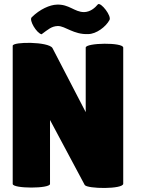

<svg xmlns="http://www.w3.org/2000/svg" viewBox="-20 -923 697 952"><path d="M186 -753C219 -777 235 -793 267 -794C304 -794 345 -751 417 -754C457 -754 505 -790 523 -824C534 -844 481 -912 466 -902C450 -883 428 -864 397 -863C349 -863 323 -903 261 -900C228 -899 178 -878 137 -837C123 -823 161 -759 186 -753ZM400 -6C412 14 591 16 591 -12V-687C591 -714 405 -711 405 -687V-367L240 -685C220 -717 43 -717 43 -696V-11C43 13 228 13 228 -11V-328Z"/></svg>

Font: Lilita 2
Style: Regular
Weight: 400
Designer: Juan Montoreano
Foundry: Juan Montoreano
Version: Version 2.001